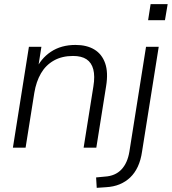

<svg xmlns="http://www.w3.org/2000/svg" viewBox="-20 -710 826 923"><path d="M42 0 119 -485H179L161 -370H150Q175 -428 224.5 -461Q274 -494 343 -494Q397 -494 433.5 -472Q470 -450 485.5 -406Q501 -362 490 -295L443 0H382L429 -295Q437 -344 428.5 -376.5Q420 -409 396 -425Q372 -441 331 -441Q278 -441 239 -419Q200 -397 177 -357.5Q154 -318 145 -264L103 0ZM692 -613 704 -690H786L773 -613ZM445 193 442 143 484 139Q534 136 563.5 105Q593 74 602 19L682 -485H743L663 18Q657 60 642.5 91Q628 122 606 143Q584 164 555 176Q526 188 489 190Z"/></svg>

Font: Nunito Sans 12pt Light
Style: Italic
Weight: 300
Italic angle: -9°
Designer: Vernon Adams
Foundry: Vernon Adams
Version: Version 3.101;gftools[0.9.27]